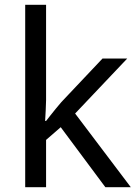

<svg xmlns="http://www.w3.org/2000/svg" viewBox="-20 -780 574 800"><path d="M172 -363Q172 -347 170.5 -321Q169 -295 168 -276H172Q178 -284 190 -299Q202 -314 214.5 -329.5Q227 -345 236 -355L407 -536H510L293 -307L525 0H419L233 -250L172 -197V0H85V-760H172Z"/></svg>

Font: umalayalam15
Style: Book
Weight: 400
Designer: Jelle Bosma - Monotype Design Team
Foundry: Monotype Imaging Inc.
Version: Version 2.003